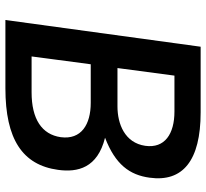

<svg xmlns="http://www.w3.org/2000/svg" viewBox="-46 -717 763 711"><g transform="rotate(90 335.5 -361.5)"><path d="M54 0H307C495 0 591 -63 609 -195C619 -268 602 -341 490 -369C589 -407 628 -460 638 -534C655 -656 576 -723 396 -723H153ZM232 -415 260 -626H393C476 -626 530 -590 520 -518C509 -442 439 -415 374 -415ZM189 -97 218 -316H361C441 -316 498 -281 488 -205C478 -135 421 -97 322 -97Z"/></g></svg>

Font: United Sans SemiBold
Style: Italic
Weight: 600
Italic angle: -8°
Designer: Pablo Impallari, Rodrigo Fuenzalida (Modified by Dan O. Williams)
Version: Version 1.000;PS 001.000;hotconv 1.0.88;makeotf.lib2.5.64775